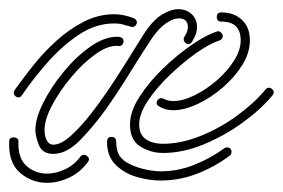

<svg xmlns="http://www.w3.org/2000/svg" viewBox="-40 -394 616 418"><path d="M76 -59Q52 -59 44.5 -78.5Q37 -98 37 -111Q37 -136 54 -170Q71 -204 98 -237Q125 -270 156 -292Q187 -314 215 -314Q229 -314 229 -304Q229 -300 226 -296.5Q223 -293 218 -294Q196 -296 168.5 -276.5Q141 -257 115.5 -226.5Q90 -196 73.5 -165Q57 -134 57 -111Q57 -97 62 -88Q67 -79 76 -79Q93 -79 115.5 -99.5Q138 -120 162 -151.5Q186 -183 208.5 -217.5Q231 -252 248.5 -280.5Q266 -309 275 -323Q294 -351 313 -362.5Q332 -374 348 -374Q366 -374 377.5 -363Q389 -352 389 -335Q389 -320 378 -303Q375 -298 370 -298Q365 -298 361.5 -303Q358 -308 362 -315Q369 -325 369 -335Q369 -354 349 -354Q338 -354 322.5 -344Q307 -334 291 -311Q269 -278 242.5 -235Q216 -192 189 -154Q162 -117 133.5 -88Q105 -59 76 -59ZM337 -154Q320 -154 307 -162Q301 -165 301 -170Q301 -175 305.5 -178.5Q310 -182 316 -179Q326 -174 337 -174Q358 -174 383.5 -186.5Q409 -199 432 -219Q455 -239 469.5 -262Q484 -285 484 -306Q484 -347 442 -347Q432 -347 432 -357Q432 -367 442 -367Q469 -367 486.5 -351Q504 -335 504 -306Q504 -279 487.5 -252.5Q471 -226 445 -203.5Q419 -181 390 -167.5Q361 -154 337 -154ZM0 -182Q-5 -182 -8.5 -187Q-12 -192 -8 -198Q9 -222 31.5 -250.5Q54 -279 82 -304.5Q110 -330 142 -346.5Q174 -363 209 -363Q220 -363 231 -360.5Q242 -358 252 -354Q258 -351 258 -345Q258 -341 254 -337.5Q250 -334 244 -336Q244 -336 241 -337Q238 -338 233 -339Q228 -341 222 -342Q216 -343 209 -343Q168 -343 131 -318Q94 -293 62.5 -257Q31 -221 8 -187Q5 -182 0 -182ZM315 -61Q288 -61 265.5 -75Q243 -89 243 -123Q243 -151 263.5 -183Q284 -215 314.5 -244.5Q345 -274 377 -296Q409 -318 431 -325Q432 -325 432.5 -325.5Q433 -326 434 -326Q439 -326 442 -322.5Q445 -319 445 -315Q445 -309 438 -306Q416 -299 386.5 -278Q357 -257 328.5 -229.5Q300 -202 281.5 -174Q263 -146 263 -123Q263 -101 277.5 -91Q292 -81 315 -81Q354 -81 396.5 -98Q439 -115 476.5 -142.5Q514 -170 538 -199Q541 -203 545 -203Q551 -203 554.5 -197.5Q558 -192 553 -186Q527 -155 487.5 -126.5Q448 -98 403 -79.5Q358 -61 315 -61ZM310 -1Q284 -1 257 -9Q230 -17 211.5 -35.5Q193 -54 193 -85Q193 -96 203 -96Q213 -96 213 -85Q213 -66 220.5 -54.5Q228 -43 246 -35Q262 -28 279.5 -24.5Q297 -21 310 -21Q347 -21 382.5 -35Q418 -49 448 -71Q450 -73 454 -73Q464 -73 464 -63Q464 -58 460 -55Q428 -31 389.5 -16Q351 -1 310 -1ZM62 4Q29 4 3.5 -18Q-22 -40 -20 -86Q-20 -95 -10 -95Q-6 -95 -2.5 -92.5Q1 -90 0 -85Q-1 -49 18 -32.5Q37 -16 62 -16Q82 -16 102 -25.5Q122 -35 135 -53Q138 -57 143 -57Q148 -57 152 -52Q156 -47 151 -41Q135 -19 111 -7.5Q87 4 62 4Z"/></svg>

Font: Neonderthaw
Style: Regular
Weight: 400
Designer: Robert E. Leuschke
Foundry: Robert E. Leuschke
Version: Version 1.010; ttfautohint (v1.8.3)